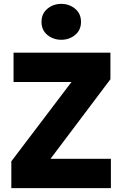

<svg xmlns="http://www.w3.org/2000/svg" viewBox="-20 -972 628 992"><path d="M38.5 0V-138.5L349.5 -548.5H50V-700H550.5V-562.5L241 -151.5H553V0ZM296.5 -766.5Q255.5 -766.5 225 -791.2Q194.5 -816 194.5 -859Q194.5 -901.5 224.8 -926.8Q255 -952 296.5 -952Q338 -952 368.2 -926.8Q398.5 -901.5 398.5 -859Q398.5 -816.5 368.2 -791.5Q338 -766.5 296.5 -766.5Z"/></svg>

Font: Geologica
Style: Bold
Weight: 700
Designer: Sindre Bremnes, Frode Helland
Foundry: Monokrom Skriftforlag AS
Version: Version 1.010; ttfautohint (v1.8.4.7-5d5b);gftools[0.9.28]